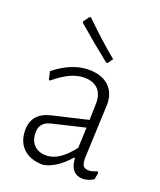

<svg xmlns="http://www.w3.org/2000/svg" viewBox="-130 -766 713 855"><g transform="rotate(20 226.5 -339.0)"><path d="M153 -684Q232 -606 309 -543L292 -519L285 -518Q197 -588 127 -649L126 -656L146 -683ZM224 -462Q285 -462 319 -431Q353 -400 353 -345Q353 -330 347.5 -216Q342 -102 342 -87Q342 -61 349.5 -50.5Q357 -40 375 -40Q393 -40 413 -50L420 -45L414 -12Q390 3 363 4Q303 2 300 -71H295Q238 -6 177 6Q117 6 83 -25.5Q49 -57 49 -113Q49 -194 137 -214L303 -253L305 -334Q305 -377 282 -399.5Q259 -422 217 -422Q153 -422 77 -357L71 -360L63 -397Q145 -462 224 -462ZM302 -216 147 -179Q96 -167 96 -119Q96 -81 117 -59.5Q138 -38 175 -38Q236 -38 298 -119Z"/></g></svg>

Font: Alegreya Sans Light
Style: Regular
Weight: 300
Designer: Juan Pablo del Peral
Foundry: Huerta Tipografica
Version: Version 2.007